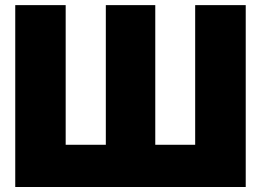

<svg xmlns="http://www.w3.org/2000/svg" viewBox="-20 -748 1043 768"><path d="M41 -727.5H242.7V-168.9H403.3V-727.5H601.1V-168.9H760.7V-727.5H962.9V0H41Z"/></svg>

Font: Inter 28pt Black
Style: Regular
Weight: 900
Designer: Rasmus Andersson
Foundry: rsms
Version: Version 4.001;git-66647c0bb